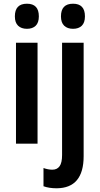

<svg xmlns="http://www.w3.org/2000/svg" viewBox="-20 -773 537 1033"><path d="M125 -753Q189 -753 189 -685Q189 -651 172 -634.5Q155 -618 125 -618Q95 -618 77.5 -634.5Q60 -651 60 -685Q60 -753 125 -753ZM182 -543V0H66V-543ZM308 -685Q308 -753 373 -753Q437 -753 437 -685Q437 -651 420 -634.5Q403 -618 373 -618Q343 -618 325.5 -634.5Q308 -651 308 -685ZM285 240Q244 240 214 229V131Q239 140 262 140Q287 140 300.5 121.5Q314 103 314 61V-543H430V67Q430 239 285 240Z"/></svg>

Font: Noto Sans Myanmar Condensed SemiBold
Style: Regular
Weight: 600
Width: 3
Designer: Monotype Design Team
Foundry: Monotype Imaging Inc.
Version: Version 2.107; ttfautohint (v1.8.4.7-5d5b)